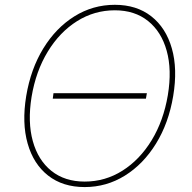

<svg xmlns="http://www.w3.org/2000/svg" viewBox="-20 -757 787 787"><path d="M582 -375 578.1 -352.5H196.3L199.2 -375ZM327.1 9.8Q237.3 9.8 177.2 -37.4Q117.2 -84.5 93.3 -168.7Q69.3 -252.9 87.4 -363.3Q106 -474.6 157.7 -558.8Q209.5 -643.1 285.2 -690.2Q360.8 -737.3 450.7 -737.3Q540 -737.3 600.1 -690.2Q660.2 -643.1 684.3 -558.8Q708.5 -474.6 689.9 -363.3Q671.4 -252.4 619.4 -168.2Q567.4 -84 491.9 -37.1Q416.5 9.8 327.1 9.8ZM327.1 -12.7Q411.1 -12.7 481.9 -57.4Q552.7 -102.1 601.6 -182.1Q650.4 -262.2 668 -367.2Q685.1 -470.7 663.3 -548.8Q641.6 -627 586.9 -670.9Q532.2 -714.8 450.7 -714.8Q366.7 -714.8 295.7 -670.2Q224.6 -625.5 175.8 -545.4Q127 -465.3 109.4 -359.9Q92.8 -256.8 114.5 -178.5Q136.2 -100.1 190.9 -56.4Q245.6 -12.7 327.1 -12.7Z"/></svg>

Font: Inter Tight Thin
Style: Italic
Weight: 250
Italic angle: -9.39999°
Designer: Rasmus Andersson
Foundry: rsms
Version: Version 3.004